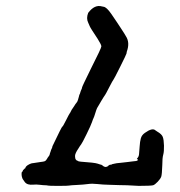

<svg xmlns="http://www.w3.org/2000/svg" viewBox="-20 -584 587 627"><path d="M398 22Q396 22 394 22Q398 22 398 22ZM55 -28 61 -34Q63 -34 63 -36Q63 -38 66 -41Q69 -44 69.5 -44Q70 -44 72 -45.5Q74 -47 75.5 -47.5Q77 -48 80 -49.5Q83 -51 89.5 -51.5Q96 -52 99.5 -53Q103 -54 112.5 -55Q122 -56 126 -57.5Q130 -59 133 -64.5Q136 -70 139 -73.5Q142 -77 142.5 -80.5Q143 -84 144.5 -87Q146 -90 146 -91.5Q146 -93 148.5 -98Q151 -103 150.5 -103Q150 -103 152 -108Q182 -171 183.5 -170.5Q185 -170 195.5 -191Q206 -212 207.5 -213.5Q209 -215 211.5 -220.5Q214 -226 217.5 -230.5Q221 -235 223.5 -239.5Q226 -244 229.5 -248Q233 -252 234.5 -257.5Q236 -263 237.5 -268Q239 -273 239 -274Q239 -275 240 -276Q241 -277 241 -278Q241 -279 242.5 -283Q244 -287 244 -287.5Q244 -288 246 -292Q248 -296 248 -298.5Q248 -301 277 -360Q311 -427 311 -432.5Q311 -438 299 -457Q275 -493 273 -498.5Q271 -504 268 -510Q261 -524 268 -542Q289 -570 313 -563Q316 -562 318 -562Q328 -561 343.5 -538.5Q359 -516 362.5 -510.5Q366 -505 375 -491.5Q384 -478 386 -474.5Q388 -471 391 -466Q405 -445 394 -415Q394 -413 393 -409Q392 -405 372 -365Q352 -325 350 -323Q348 -321 338.5 -302.5Q329 -284 327 -280.5Q325 -277 323.5 -274.5Q322 -272 317.5 -265.5Q313 -259 310.5 -254Q308 -249 303.5 -242Q299 -235 297 -231Q295 -227 291 -214Q287 -201 285.5 -198.5Q284 -196 280.5 -185.5Q277 -175 262.5 -145.5Q248 -116 245 -112.5Q242 -109 241 -107Q240 -105 236 -99Q225 -83 225 -74.5Q225 -66 228 -62.5Q231 -59 233 -59Q235 -59 235 -58Q235 -57 244 -56Q289 -53 299 -49.5Q309 -46 311 -46L314 -44Q315 -44 315.5 -43Q316 -42 320 -40Q324 -38 327 -39Q330 -40 332 -41Q334 -42 334 -43Q334 -44 335 -44L339 -46Q345 -46 345 -47Q345 -48 347 -48Q349 -48 353.5 -49.5Q358 -51 375.5 -52.5Q393 -54 397.5 -55Q402 -56 413.5 -57Q425 -58 427.5 -59Q430 -60 430 -62Q430 -64 427 -66Q433 -71 434 -80Q435 -89 436 -105.5Q437 -122 440 -132.5Q443 -143 453 -150Q478 -168 488 -158Q489 -157 494 -154Q508 -146 511.5 -137Q515 -128 515.5 -108.5Q516 -89 513 -78.5Q510 -68 510 -45Q509 -14 506.5 -7Q504 0 495 9.5Q486 19 480 21Q472 23 433 23L395 21Q378 21 369.5 20.5Q361 20 338 19.5Q315 19 298 17Q281 15 267 17Q253 19 231 20Q209 21 205.5 22Q202 23 170.5 23Q139 23 136.5 22Q134 21 128 21Q122 21 110 19.5Q98 18 89 19Q69 21 61 10.5Q53 0 52.5 -3.5Q52 -7 51.5 -7Q51 -7 50.5 -14Q50 -21 52 -22.5Q54 -24 54.5 -26Q55 -28 55 -28Z"/></svg>

Font: TT2020 Style E
Style: Regular
Weight: 400
Version: Version 00.2